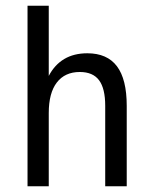

<svg xmlns="http://www.w3.org/2000/svg" viewBox="-20 -651 540 671"><path d="M422.9 -281.2V0H347.7V-281.2Q347.7 -341.8 326.2 -370.6Q304.7 -399.4 258.8 -399.4Q207 -399.4 178.7 -362.8Q150.4 -326.2 150.4 -255.9V0H76.2V-630.9H150.4V-385.7Q170.9 -424.8 204.6 -444.8Q238.3 -464.8 285.2 -464.8Q354.5 -464.8 388.7 -419.4Q422.9 -374 422.9 -281.2Z"/></svg>

Font: BabelStone Shapes
Style: Regular
Weight: 400
Designer: Andrew West
Foundry: BabelStone
Version: Version 15.0.0 September 13, 2022